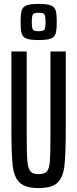

<svg xmlns="http://www.w3.org/2000/svg" viewBox="-20 -950 393 978"><path d="M38 -297V-688H116V-258Q116 -166 119.5 -128.5Q123 -91 135 -77Q147 -63 177 -63Q207 -63 219 -77Q231 -91 234 -128Q237 -165 237 -258V-688H315V-297Q315 -162 308 -104Q301 -46 272.5 -19Q244 8 177 8Q110 8 81 -19Q52 -46 45 -104Q38 -162 38 -297ZM85 -838Q85 -879 90.5 -897Q96 -915 115 -922.5Q134 -930 177 -930Q220 -930 239 -922.5Q258 -915 263.5 -897Q269 -879 269 -838Q269 -797 263.5 -779Q258 -761 239 -753.5Q220 -746 177 -746Q134 -746 115 -753.5Q96 -761 90.5 -779Q85 -797 85 -838ZM212 -838Q212 -868 206.5 -876.5Q201 -885 177 -885Q153 -885 147.5 -876.5Q142 -868 142 -838Q142 -808 147.5 -799.5Q153 -791 177 -791Q201 -791 206.5 -799.5Q212 -808 212 -838Z"/></svg>

Font: Saira Ultra Condensed Medium
Style: Regular
Weight: 500
Width: 1
Designer: Hector Gatti with collaboration of the Omnibus-Type team
Foundry: Omnibus-Type
Version: Version 1.001; ttfautohint (v1.8)